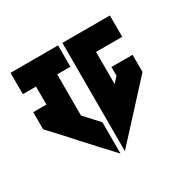

<svg xmlns="http://www.w3.org/2000/svg" viewBox="-85 -425 486 487"><g transform="rotate(-30 157.5 -181.5)"><path d="M151.9 -340.3V-277.8V-115.2V-23.4L188 -62.5L291 -174.8V-225.1H229V-199.2L214.4 -183.6V-277.8H291V-340.3H214.4ZM0 -340.3V-277.8H38.6V-225.1H0V-174.8L38.6 -133.3L43 -128.4L64.9 -104L103 -62.5L139.2 -23.4V-115.2L100.6 -157.2V-277.8H139.2V-340.3Z"/></g></svg>

Font: Oshawa
Style: Regular
Weight: 400
Designer: Sadat Fauzi
Foundry: Intuisi Creative
Version: Version 001.000